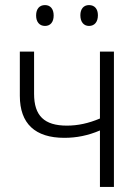

<svg xmlns="http://www.w3.org/2000/svg" viewBox="-20 -735 549 755"><path d="M122 -674C122 -649 135 -633 157 -633C178 -633 191 -648 191 -674C191 -700 178 -715 157 -715C135 -715 122 -700 122 -674ZM296 -675C296 -649 309 -633 330 -633C352 -633 365 -649 365 -675C365 -700 352 -715 330 -715C309 -715 296 -700 296 -675ZM373 0H428V-532H373V-269C328 -250 286 -241 243 -241C154 -241 114 -280 114 -366V-532H58V-358C58 -249 118 -193 233 -193C281 -193 326 -202 373 -222Z"/></svg>

Font: Noto Sans SemiCondensed Light
Style: Regular
Weight: 300
Width: 4
Designer: Monotype Design Team
Foundry: Monotype Imaging Inc.
Version: Version 2.013